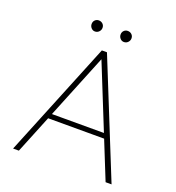

<svg xmlns="http://www.w3.org/2000/svg" viewBox="-146 -943 971 1059"><g transform="rotate(20 339.0 -413.0)"><path d="M50 0 325 -676H355L628 0H593L332 -648H347L84 0ZM165 -223V-252H514V-223ZM253 -761Q240 -761 231 -771Q222 -781 222 -794Q222 -808 231 -817Q240 -826 253 -826Q267 -826 276.5 -817Q286 -808 286 -794Q286 -781 276.5 -771Q267 -761 253 -761ZM423 -761Q410 -761 401 -771Q392 -781 392 -794Q392 -808 401 -817Q410 -826 423 -826Q437 -826 446.5 -817Q456 -808 456 -794Q456 -781 446.5 -771Q437 -761 423 -761Z"/></g></svg>

Font: Outfit Thin Thin
Style: Regular
Weight: 250
Version: Version 1.100;gftools[0.9.27]